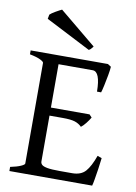

<svg xmlns="http://www.w3.org/2000/svg" viewBox="-93 -904 681 964"><g transform="rotate(10 248.0 -422.0)"><path d="M388 -469Q387 -571 348 -571H148L162 -615H418L435 -604Q434 -587 429 -559.5Q424 -532 418.5 -506.5Q413 -481 409 -469ZM242 -309H142L152 -350H371L384 -336Q376 -322 363 -305.5Q350 -289 339 -281Q324 -296 303.5 -302.5Q283 -309 242 -309ZM24 0V-21Q58 -28 77 -36.5Q96 -45 96 -51V-564Q96 -570 78 -579Q60 -588 24 -595V-615H244V-595Q212 -591 193 -586.5Q174 -582 174 -575V-75Q174 -66 181 -59Q188 -52 209 -48Q230 -44 273 -44H336Q381 -44 404 -70Q427 -96 447 -152L469 -144Q466 -116 461.5 -86.5Q457 -57 453 -33.5Q449 -10 446 0ZM332 -689Q325 -680 321.5 -676Q318 -672 311 -668L81 -786L85 -808Q93 -816 113 -827.5Q133 -839 144 -844Z"/></g></svg>

Font: ChillKai
Style: Regular
Weight: 400
Designer: ChillType
Foundry: 寒蝉字型
Version: Version 2.000